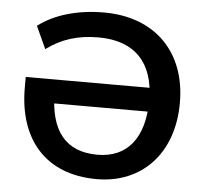

<svg xmlns="http://www.w3.org/2000/svg" viewBox="-51 -755 872 819"><g transform="rotate(5 385.0 -345.5)"><path d="M392.2 9.8C585.3 9.8 717.6 -128.4 717.6 -345.1C717.6 -565.7 577.5 -701 362.7 -701C247.1 -701 150 -671.6 81.4 -619.6L125.5 -523.5C190.2 -571.6 260.8 -593.1 348 -593.1C502.9 -593.1 586.3 -505.9 586.3 -346.1C586.3 -181.4 512.7 -94.1 386.3 -94.1C250 -94.1 181.4 -178.4 181.4 -346.1L148 -296.1H615.7V-398H52.9V-352C52.9 -136.3 168.6 9.8 392.2 9.8Z"/></g></svg>

Font: LL Pando Sans
Style: Bold
Weight: 700
Designer: Joshua Smith
Foundry: Joshua Smith
Version: Version 1.000;Glyphs 3.2.1 (3258)